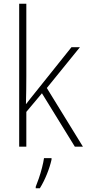

<svg xmlns="http://www.w3.org/2000/svg" viewBox="-20 -846 462 1021"><path d="M120 -441Q120 -368 118 -293H119Q132 -310 143.5 -324.5Q155 -339 168 -355L360 -595H405L229 -378L421 -66H378L203 -350L120 -251V-66H82V-826H120ZM254 3Q246 39 229.5 80Q213 121 192 155H170V147Q177 130 186.5 102.5Q196 75 203.5 45.5Q211 16 214 -5H254Z"/></svg>

Font: Noto Sans Malayalam UI SemiCondensed ExtraLight
Style: Regular
Weight: 200
Width: 4
Designer: Jelle Bosma - Monotype Design Team
Foundry: Monotype Imaging Inc.
Version: Version 2.104; ttfautohint (v1.8.4.7-5d5b)